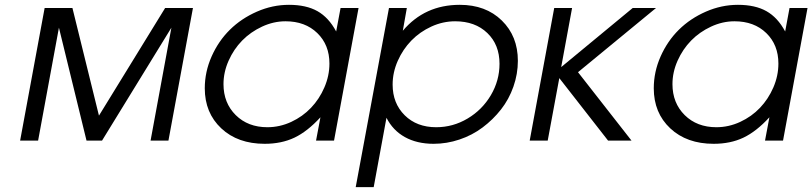

<svg xmlns="http://www.w3.org/2000/svg" viewBox="-20 -580 3351 792"><path d="M63 0 164.1 -546.9H278.8L388.2 -103L661.1 -546.9H775.9L674.8 0H601.1L687 -465.8L400.9 0H336.9L223.1 -465.8L137.2 0Z M1283.7 0 1301.8 -96.2Q1248 -37.6 1194.6 -12.2Q1141.1 13.2 1071.8 13.2Q960.9 13.2 892.8 -50.5Q824.7 -114.3 824.7 -215.8Q824.7 -283.7 853 -347.4Q881.3 -411.1 928.5 -457.5Q975.6 -503.9 1039.8 -532Q1104 -560.1 1171.9 -560.1Q1243.2 -560.1 1289.6 -533.9Q1335.9 -507.8 1366.7 -450.2L1384.8 -546.9H1459L1357.9 0ZM901.9 -232.9Q901.9 -155.3 952.4 -105.2Q1002.9 -55.2 1083 -55.2Q1133.8 -55.2 1181.2 -77.1Q1228.5 -99.1 1262.9 -135.3Q1297.4 -171.4 1318.1 -219.5Q1338.9 -267.6 1338.9 -317.9Q1338.9 -395 1288.8 -443.6Q1238.8 -492.2 1157.7 -492.2Q1108.4 -492.2 1061 -470.2Q1013.7 -448.2 979 -412.8Q944.3 -377.4 923.1 -329.8Q901.9 -282.2 901.9 -232.9Z M1447.3 191.9 1584.5 -546.9H1658.2L1641.6 -453.1Q1731.9 -560.1 1876.5 -560.1Q1983.9 -560.1 2050 -495.4Q2116.2 -430.7 2116.2 -329.1Q2116.2 -274.9 2097.9 -222.7Q2079.6 -170.4 2046.6 -128.4Q2013.7 -86.4 1970.7 -54.2Q1927.7 -22 1875.2 -4.4Q1822.8 13.2 1768.6 13.2Q1700.2 13.2 1650.4 -14.4Q1600.6 -42 1574.2 -94.2L1521.5 191.9ZM1599.6 -231Q1599.6 -153.8 1649.4 -104.5Q1699.2 -55.2 1779.3 -55.2Q1848.6 -55.2 1908.9 -91.1Q1969.2 -127 2004.9 -187.5Q2040.5 -248 2040.5 -316.9Q2040.5 -395.5 1990.2 -443.8Q1939.9 -492.2 1857.4 -492.2Q1807.1 -492.2 1759.5 -470.5Q1711.9 -448.7 1677 -412.8Q1642.1 -377 1620.8 -329.1Q1599.6 -281.2 1599.6 -231Z M2165 0 2266.1 -546.9H2339.8L2294.9 -303.2L2589.8 -546.9H2686L2364.3 -282.2L2585 0H2488.3L2287.1 -257.8L2239.3 0Z M3135.7 0 3153.8 -96.2Q3100.1 -37.6 3046.6 -12.2Q2993.2 13.2 2923.8 13.2Q2813 13.2 2744.9 -50.5Q2676.8 -114.3 2676.8 -215.8Q2676.8 -283.7 2705.1 -347.4Q2733.4 -411.1 2780.5 -457.5Q2827.6 -503.9 2891.8 -532Q2956.1 -560.1 3023.9 -560.1Q3095.2 -560.1 3141.6 -533.9Q3188 -507.8 3218.8 -450.2L3236.8 -546.9H3311L3210 0ZM2753.9 -232.9Q2753.9 -155.3 2804.4 -105.2Q2855 -55.2 2935.1 -55.2Q2985.8 -55.2 3033.2 -77.1Q3080.6 -99.1 3115 -135.3Q3149.4 -171.4 3170.2 -219.5Q3190.9 -267.6 3190.9 -317.9Q3190.9 -395 3140.9 -443.6Q3090.8 -492.2 3009.8 -492.2Q2960.4 -492.2 2913.1 -470.2Q2865.7 -448.2 2831.1 -412.8Q2796.4 -377.4 2775.1 -329.8Q2753.9 -282.2 2753.9 -232.9Z"/></svg>

Font: Involve
Style: Italic
Weight: 400
Italic angle: -10.5°
Designer: Stefan Peev
Foundry: Context Ltd.
Version: Version 1.001